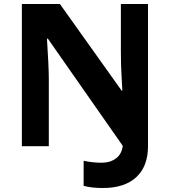

<svg xmlns="http://www.w3.org/2000/svg" viewBox="-20 -734 853 964"><path d="M496.1 210Q440.4 210 399.9 199.2V73.2Q445.3 83 489.7 83Q534.2 83 563 60.8Q591.8 38.6 596.2 -2L220.2 -540H215.8Q225.1 -397 225.1 -335.9V0H89.8V-713.9H280.8L590.8 -278.8H594.2L590.3 -352.5Q586.9 -405.8 586.9 -476.1V-713.9H723.1V0Q723.1 101.1 664.3 155.5Q605.5 210 496.1 210Z"/></svg>

Font: OpenSans-Bold
Style: Bold
Weight: 700
Foundry: Ascender Corporation
Version: Version 1.10